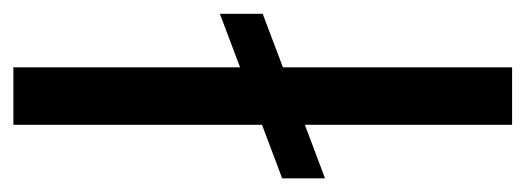

<svg xmlns="http://www.w3.org/2000/svg" viewBox="-264 -504 767 280"><g transform="rotate(90 119.0 -363.5)"><path d="M238.6 -454.5 160.5 -425.1V-727.3H76.7V-393.1L-1.4 -363.6V-301.1L76.7 -330.6V0H160.5V-362.6L238.6 -392Z"/></g></svg>

Font: Karasuma Gothic
Style: Regular
Weight: 400
Designer: Rasmus Andersson, Ryoko Nishizuka
Foundry: Genbu
Version: Version 1.00